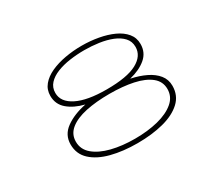

<svg xmlns="http://www.w3.org/2000/svg" viewBox="-133 -961 1366 1226"><g transform="rotate(-30 550.0 -348.0)"><path d="M570 11Q463.5 11 378.5 -11Q293.5 -33 243.8 -78.8Q194 -124.5 194 -196Q194 -266 253 -308.8Q312 -351.5 403.5 -370Q328.5 -388.5 282.8 -427.8Q237 -467 237 -529Q237 -575 264.8 -608.5Q292.5 -642 340 -663.8Q387.5 -685.5 447 -696.2Q506.5 -707 570 -707Q633 -707 692.2 -696.2Q751.5 -685.5 799 -663.8Q846.5 -642 874.2 -608.5Q902 -575 902 -529Q902 -466.5 856 -427.2Q810 -388 734 -369.5Q794 -357 841.8 -334Q889.5 -311 917.2 -276.8Q945 -242.5 945 -196Q945 -124.5 895.5 -78.8Q846 -33 761 -11Q676 11 570 11ZM570 -385Q721.5 -385 793.2 -423.8Q865 -462.5 865 -529Q865 -569.5 839.5 -597.2Q814 -625 771.5 -642Q729 -659 676.5 -666.5Q624 -674 570 -674Q515.5 -674 463 -666.5Q410.5 -659 367.8 -642Q325 -625 299.5 -597.2Q274 -569.5 274 -529Q274 -462.5 350.8 -423.8Q427.5 -385 570 -385ZM570 -22Q664 -22 740.5 -41.2Q817 -60.5 862 -98.8Q907 -137 907 -194Q907 -249.5 863.5 -284.5Q820 -319.5 744 -335.8Q668 -352 570 -352Q471.5 -352 395.2 -335.8Q319 -319.5 275.5 -284.5Q232 -249.5 232 -194Q232 -137 277.2 -98.8Q322.5 -60.5 399 -41.2Q475.5 -22 570 -22Z"/></g></svg>

Font: Trispace Expanded Thin
Style: Regular
Weight: 100
Width: 7
Designer: Tyler Finck
Foundry: Etcetera Type Company
Version: Version 1.210; ttfautohint (v1.8.3)